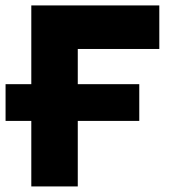

<svg xmlns="http://www.w3.org/2000/svg" viewBox="-20 -670 619 690"><path d="M0 -367.5H92.5V-650.5H552.5V-494H259.5V-367.5H480.5V-235.5H259.5V0H92.5V-235.5H0Z"/></svg>

Font: Overused Grotesk ExtraBold
Style: Regular
Weight: 800
Version: Version 0.004